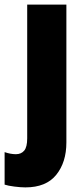

<svg xmlns="http://www.w3.org/2000/svg" viewBox="-62 -573 365 833"><path d="M48 240Q28 240 0.5 236.5Q-27 233 -42 228V87Q-16 96 7 96Q30 96 43 80.5Q56 65 56 27V-553H226V45Q226 131 182 185.5Q138 240 48 240Z"/></svg>

Font: Noto Sans Telugu Condensed Black
Style: Regular
Weight: 900
Width: 3
Designer: Jelle Bosma - Monotype Design Team
Foundry: Monotype Imaging Inc.
Version: Version 2.005; ttfautohint (v1.8.4.7-5d5b)